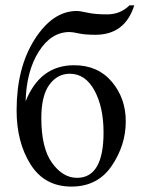

<svg xmlns="http://www.w3.org/2000/svg" viewBox="-20 -687 536 717"><path d="M246.6 9.8Q146.5 9.8 94.2 -73Q42 -155.8 42 -274.9Q42 -434.1 109.4 -540Q176.8 -646 267.1 -646Q278.3 -646 306.9 -639.6Q335.4 -633.3 379.9 -633.3Q429.7 -633.3 463.4 -667H481.4Q446.8 -557.1 336.4 -557.1Q296.4 -557.1 273.7 -562.3Q251 -567.4 239.7 -567.4Q170.9 -567.4 124.8 -494.4Q78.6 -421.4 75.7 -308.6Q129.4 -443.4 256.8 -443.4Q345.7 -443.4 397.7 -381.6Q449.7 -319.8 449.7 -233.9Q449.7 -145 397.2 -67.6Q344.7 9.8 246.6 9.8ZM267.6 -22.9Q366.7 -22.9 366.7 -192.4Q366.7 -286.6 332.8 -349.1Q298.8 -411.6 240.7 -411.6Q194.3 -411.6 164.3 -370.6Q134.3 -329.6 134.3 -246.1Q134.3 -133.8 174.6 -78.4Q214.8 -22.9 267.6 -22.9Z"/></svg>

Font: Kelvinch
Style: Regular
Weight: 400
Designer: Paul James MIller
Foundry: High-Logic / Made with FontCreator
Version: Version 3.30 September 23, 2016